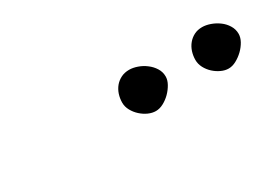

<svg xmlns="http://www.w3.org/2000/svg" viewBox="-19 -832 558 406"><g transform="rotate(-30 260.5 -628.5)"><path d="M235.4 -627Q235.4 -637.2 238.5 -647Q241.7 -656.7 247.8 -664.1Q253.9 -671.4 262.7 -675.8Q271.5 -680.2 282.7 -680.2Q292 -680.2 302.5 -676.5Q313 -672.9 322 -666Q331.1 -659.2 336.9 -649.9Q342.8 -640.6 342.8 -629.4Q342.8 -620.6 337.6 -611.3Q332.5 -602.1 324.7 -594.2Q316.9 -586.4 307.4 -581.3Q297.9 -576.2 288.6 -576.2Q279.8 -576.2 270.5 -580.3Q261.2 -584.5 253.4 -591.6Q245.6 -598.6 240.5 -607.9Q235.4 -617.2 235.4 -627ZM414.6 -627.9Q414.6 -638.2 417.7 -647.9Q420.9 -657.7 427 -665Q433.1 -672.4 441.7 -676.8Q450.2 -681.2 461.4 -681.2Q470.7 -681.2 481.2 -677.5Q491.7 -673.8 500.7 -667.2Q509.8 -660.6 515.6 -651.1Q521.5 -641.6 521.5 -630.4Q521.5 -621.6 516.4 -612.3Q511.2 -603 503.2 -595.2Q495.1 -587.4 485.6 -582.3Q476.1 -577.1 466.8 -577.1Q458 -577.1 449 -581.3Q439.9 -585.4 432.1 -592.5Q424.3 -599.6 419.4 -608.9Q414.6 -618.2 414.6 -627.9Z"/></g></svg>

Font: IM FELL French Canon
Style: Italic
Weight: 400
Italic angle: -17°
Designer: Igino Marini
Foundry: Igino Marini
Version: 3.00